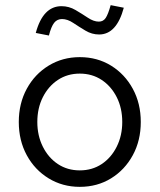

<svg xmlns="http://www.w3.org/2000/svg" viewBox="-20 -718 620 746"><path d="M290 8Q223 8 169 -25Q115 -58 84 -115Q53 -172 53 -244Q53 -316 84 -373Q115 -430 169 -463Q223 -496 290 -496Q358 -496 411.5 -463Q465 -430 496 -373Q527 -316 527 -244Q527 -172 496 -115Q465 -58 411.5 -25Q358 8 290 8ZM290 -56Q338 -56 375 -80.5Q412 -105 433.5 -148Q455 -191 455 -244Q455 -298 433.5 -340.5Q412 -383 375 -407.5Q338 -432 290 -432Q242 -432 205 -407.5Q168 -383 146.5 -340.5Q125 -298 125 -244Q125 -191 146.5 -148Q168 -105 205 -80.5Q242 -56 290 -56ZM170 -580 119 -590Q147 -694 219 -694Q248 -694 273.5 -679Q299 -664 321.5 -649Q344 -634 364 -634Q381 -634 390.5 -648Q400 -662 410 -698L461 -688Q433 -584 365 -584Q337 -584 312 -599Q287 -614 264.5 -629Q242 -644 221 -644Q202 -644 190.5 -629.5Q179 -615 170 -580Z"/></svg>

Font: Red Hat Text VF
Style: Regular
Weight: 400
Designer: Pentagram, MCKL
Foundry: Pentagram, MCKL
Version: Version 1.023